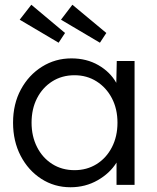

<svg xmlns="http://www.w3.org/2000/svg" viewBox="-20 -779 660 809"><path d="M277 10Q209 10 154 -25.5Q99 -61 67 -122.5Q35 -184 35 -262Q35 -341 68 -402Q101 -463 157 -498Q213 -533 281 -533Q345 -533 394.5 -504.5Q444 -476 470 -430L472 -522H547V0H471V-94Q443 -49 391.5 -19.5Q340 10 277 10ZM294 -62Q346 -62 387 -87.5Q428 -113 451.5 -158.5Q475 -204 475 -262Q475 -320 451.5 -365Q428 -410 387 -436Q346 -462 294 -462Q241 -462 200 -436Q159 -410 136 -365Q113 -320 113 -262Q113 -205 136 -159.5Q159 -114 200 -88Q241 -62 294 -62ZM401 -599 237 -696 285 -759 428 -640ZM227 -599 63 -696 112 -759 254 -640Z"/></svg>

Font: Lexend Deca Light
Style: Regular
Weight: 300
Designer: Bonnie Shaver-Troup, Thomas Jockin
Foundry: Lexend
Version: Version 1.008; ttfautohint (v1.8.4.7-5d5b)